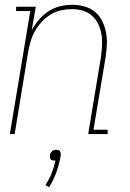

<svg xmlns="http://www.w3.org/2000/svg" viewBox="-20 -558 540 799"><path d="M21 0 106 -512H47V-530H129L112 -432Q124 -455 142 -476Q160 -497 182.5 -511.5Q205 -526 230.5 -532Q256 -538 281 -538Q307 -538 332 -531Q357 -524 376 -508Q395 -492 406 -469Q417 -446 421.5 -421Q426 -396 424.5 -369.5Q423 -343 419 -317L369 -18H428V0H347L400 -320Q403 -343 404.5 -367Q406 -391 402.5 -413.5Q399 -436 389.5 -456.5Q380 -477 363.5 -492Q347 -507 325 -513.5Q303 -520 279 -520Q257 -520 234 -515Q211 -510 190.5 -497.5Q170 -485 153.5 -467Q137 -449 125.5 -428.5Q114 -408 107.5 -386Q101 -364 97 -341L41 0ZM184 221 169 212Q185 188 195 162.5Q205 137 211 110Q210 110 208.5 110Q207 110 206 110Q202 110 197.5 109Q193 108 190.5 104.5Q188 101 187.5 96.5Q187 92 188 88Q188 83 190.5 79Q193 75 196.5 71.5Q200 68 204.5 66.5Q209 65 214 65Q218 65 222.5 66.5Q227 68 229.5 71.5Q232 75 232.5 79Q233 83 233 88Q227 122 215.5 156Q204 190 184 221Z"/></svg>

Font: Iosevka Slab Thin
Style: Italic
Weight: 100
Italic angle: -9°
Monospace: yes
Designer: Belleve Invis
Foundry: Belleve Invis
Version: Version 11.1.1; ttfautohint (v1.8.3)